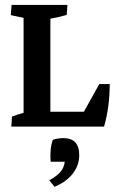

<svg xmlns="http://www.w3.org/2000/svg" viewBox="-20 -503 473 763"><path d="M24.9 0 27.8 -39.6Q46.4 -47.4 73.7 -54.7V-432.1L22.9 -442.9L25.9 -483.4H248L245.1 -443.8Q218.8 -435.5 180.2 -428.7V-59.1H313.5L374.5 -168.9H416Q416 -78.6 393.6 0ZM196.8 239.3 175.8 213.4Q210.9 194.8 226.1 172.4Q234.9 158.2 237.3 139.6H181.2Q177.2 87.4 189.9 52.7Q209.5 45.9 231.9 45.9Q294.9 45.9 294.9 113.3Q294.9 153.8 269.3 186.8Q243.7 219.7 196.8 239.3Z"/></svg>

Font: Markazi Text SemiBold
Style: Regular
Weight: 600
Designer: Borna Izadpanah (Arabic designer), Fiona Ross (Arabic design director) and Florian Runge (Latin designer)
Foundry: Borna Izadpanah and Florian Runge
Version: Version 1.001; ttfautohint (v1.8.3)